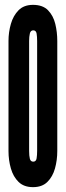

<svg xmlns="http://www.w3.org/2000/svg" viewBox="-20 -763 271 791"><path d="M116 8Q78.5 8 56.5 -13.5Q34.5 -35 24.8 -69Q15 -103 15 -141V-594Q15 -630.5 24.8 -664.5Q34.5 -698.5 56.5 -720.8Q78.5 -743 116 -743Q156 -743 177.8 -720.8Q199.5 -698.5 207.8 -664.5Q216 -630.5 216 -594V-141Q216 -103 206.5 -69Q197 -35 175.2 -13.5Q153.5 8 116 8ZM117 -97Q128.5 -97 130.8 -110.5Q133 -124 133 -141V-594Q133 -611.5 130.8 -624.8Q128.5 -638 117 -638Q106 -638 103 -625Q100 -612 100 -594V-141Q100 -121 103 -109Q106 -97 117 -97Z"/></svg>

Font: League Gothic Condensed
Style: Regular
Weight: 400
Width: 3
Designer: The League of Moveable Type
Version: Version 2.001